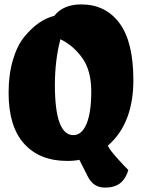

<svg xmlns="http://www.w3.org/2000/svg" viewBox="-20 -729 643 871"><path d="M19 -308Q19 -392 39 -458.5Q59 -525 92 -564Q155 -640 226 -657Q267 -709 348 -709Q459 -709 522 -624Q585 -539 585 -366Q585 -168 469 -68Q478 -49 512 -11Q546 27 562 42Q561 45 559.5 50.5Q558 56 551 70Q544 84 534 94Q508 122 456 122Q404 122 379 73L340 -4Q318 1 284 1Q160 1 89.5 -77Q19 -155 19 -308ZM254 -551Q229 -455 229 -344Q229 -116 313 -116Q351 -116 372.5 -167Q394 -218 394 -314Q394 -410 352.5 -467Q311 -524 254 -551Z"/></svg>

Font: Chela One Cyrilic
Style: Regular
Weight: 400
Designer: Miguel Hernandez
Foundry: LatinoType
Version: Version 1.001